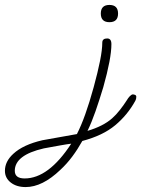

<svg xmlns="http://www.w3.org/2000/svg" viewBox="-325 -523 573 779"><path d="M119 -433Q84 -433 84 -468Q84 -503 119 -503Q154 -503 154 -468Q154 -433 119 -433ZM-221 236Q-258 236 -281.5 217.5Q-305 199 -305 170Q-305 132 -271 101Q-231 64 -153 46L-13 21Q4 -12 21 -59.5Q38 -107 55 -169Q72 -231 81 -276.5Q90 -322 90 -350Q90 -367 110 -367Q127 -367 127 -344Q127 -286 94 -169Q78 -116 62.5 -71.5Q47 -27 30 8Q94 -11 130 -43Q146 -57 162 -77.5Q178 -98 190 -117Q195 -126 202 -133Q209 -140 214 -140Q218 -140 223 -138Q228 -136 228 -130Q228 -121 224 -114Q192 -56 142 -14.5Q92 27 9 49Q-10 83 -32 112.5Q-54 142 -80 166Q-153 236 -221 236ZM-225 201Q-128 201 -36 60Q-53 62 -81 67Q-109 72 -147 79Q-265 106 -265 170Q-265 201 -225 201Z"/></svg>

Font: Send Flowers
Style: Regular
Weight: 400
Designer: Robert E. Leuschke
Foundry: Robert E. Leuschke
Version: Version 1.010; ttfautohint (v1.8.4.7-5d5b)